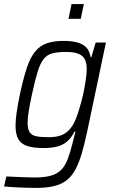

<svg xmlns="http://www.w3.org/2000/svg" viewBox="-40 -718 560 939"><path d="M137 201Q111 201 82 200Q53 199 26.5 197.5Q0 196 -20 194L-9 145Q13 146 37 147Q61 148 85 149Q109 150 130 150Q180 150 211 140.5Q242 131 260.5 111.5Q279 92 291 60.5Q303 29 314 -15Q317 -28 321.5 -45Q326 -62 329 -74H324Q309 -44 288 -26Q267 -8 239 -1Q211 6 173 6Q125 6 94.5 -3.5Q64 -13 50 -37Q36 -61 36 -103Q36 -131 41.5 -168.5Q47 -206 57 -255Q74 -334 91 -385.5Q108 -437 131.5 -465.5Q155 -494 188.5 -506Q222 -518 270 -518Q306 -518 334 -511.5Q362 -505 380 -488Q398 -471 403 -439H407L428 -510H478L386 -73Q373 -12 359.5 33.5Q346 79 328.5 111.5Q311 144 286 163.5Q261 183 224.5 192Q188 201 137 201ZM197 -47Q230 -47 252.5 -54Q275 -61 291.5 -76Q308 -91 321 -115Q330 -132 339 -158.5Q348 -185 356.5 -216Q365 -247 371 -278Q377 -309 380.5 -335Q384 -361 384 -377Q385 -425 361.5 -444.5Q338 -464 284 -464Q244 -464 217.5 -457.5Q191 -451 174 -430Q157 -409 144 -367Q131 -325 116 -255Q106 -208 100.5 -174Q95 -140 95 -117Q95 -87 105 -71.5Q115 -56 138 -51.5Q161 -47 197 -47ZM295 -626 310 -698H370L355 -626Z"/></svg>

Font: Saira SemiCondensed Light
Style: Italic
Weight: 300
Width: 4
Italic angle: -12°
Designer: Hector Gatti with collaboration of the Omnibus-Type team
Foundry: Omnibus-Type
Version: Version 1.101